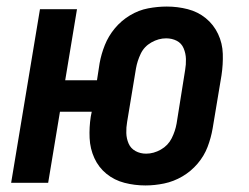

<svg xmlns="http://www.w3.org/2000/svg" viewBox="-20 -558 760 586"><path d="M424 8Q452 8 481 2Q510 -4 536.5 -19.5Q563 -35 583 -58.5Q603 -82 613.5 -109.5Q624 -137 629 -166L656 -328Q661 -361 660 -393.5Q659 -426 645.5 -454.5Q632 -483 608 -502.5Q584 -522 553 -530Q522 -538 489 -538Q461 -538 432 -532.5Q403 -527 376.5 -511Q350 -495 330.5 -471.5Q311 -448 300 -420.5Q289 -393 284 -365L276 -313H179L215 -530H102L14 0H127L163 -217H260L257 -202Q252 -169 253.5 -136.5Q255 -104 268 -75.5Q281 -47 305 -27.5Q329 -8 360 0Q391 8 424 8ZM426 -89Q408 -89 393.5 -97Q379 -105 372.5 -120Q366 -135 365.5 -152Q365 -169 368 -186L395 -349Q399 -372 409.5 -394Q420 -416 442 -428.5Q464 -441 487 -441Q505 -441 519.5 -433.5Q534 -426 540.5 -410.5Q547 -395 547.5 -378Q548 -361 545 -344L519 -181Q515 -158 504 -136Q493 -114 471 -101.5Q449 -89 426 -89Z"/></svg>

Font: Iosevka Sparkle SmBdObl
Style: Regular
Weight: 600
Italic angle: -9°
Designer: Belleve Invis
Foundry: Belleve Invis
Version: Version 4.5.0; ttfautohint (v1.8.3)